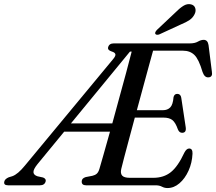

<svg xmlns="http://www.w3.org/2000/svg" viewBox="-72 -914 1066 947"><path d="M696 0H352.5Q330.5 0 331 -19Q331 -34.5 350.5 -40.5L384 -47Q397 -50 405.2 -57.2Q413.5 -64.5 418.5 -81.5Q424.5 -101.5 438.5 -151Q452.5 -200.5 470.5 -264.5H244.5L113 -104.5Q92 -78.5 93 -64.5Q94 -50.5 113 -44.5L140.5 -38.5Q157 -32 153 -18.5Q147.5 0 124.5 0H-32Q-56 0 -50.5 -19.5Q-47.5 -31.5 -29 -39.5L-11 -45Q16 -54.5 51 -97.5L486 -622.5Q499.5 -638.5 497 -647Q494.5 -655.5 479 -660Q457 -667 461.5 -681.5Q466.5 -700 489.5 -700H865Q889 -700 904.2 -708.8Q919.5 -717.5 932.5 -717.5Q952.5 -717.5 956.5 -692L973 -561Q978 -534.5 957.5 -532.5Q937 -530 927 -559Q908.5 -622 886.8 -643Q865 -664 830.5 -664H683Q674.5 -634 661.8 -587Q649 -540 633.8 -484Q618.5 -428 603 -370.5H732Q754 -370.5 767.5 -384Q781 -397.5 784 -435.5Q788.5 -451 802 -451Q819 -451 822 -432L844 -286.5Q848 -259.5 827 -259Q812.5 -258.5 805.5 -275.5Q793.5 -310 778 -322Q762.5 -334 733.5 -334H593Q577.5 -276.5 563.8 -225.2Q550 -174 540 -135.8Q530 -97.5 526 -80.5Q521 -59 530.5 -48Q540 -37 568.5 -37H684.5Q735.5 -37 770.5 -64.8Q805.5 -92.5 837.5 -161.5Q848 -181.5 861 -181.5Q878.5 -181.5 877.5 -156Q875.5 -111 858 -72.2Q840.5 -33.5 813.2 -10Q786 13.5 754 13.5Q739.5 13.5 726.8 6.8Q714 0 696 0ZM569 -659.5 278 -305.5H482Q498.5 -366.5 516.2 -431Q534 -495.5 550 -554.8Q566 -614 577.5 -659.5ZM790 -849.5Q812.5 -872.5 831.8 -884.8Q851 -897 870 -892.5Q886.5 -888.5 891 -874Q895.5 -859.5 888 -844.5Q879.5 -826.5 862.8 -815.2Q846 -804 821.5 -794L714 -744.5Q708 -742 702.2 -742.5Q696.5 -743 694 -747Q692 -751.5 695 -757Q698 -762.5 703 -767.5Z"/></svg>

Font: Fraunces 72pt Soft
Style: Italic
Weight: 400
Italic angle: -16°
Version: Version 1.000;[b76b70a41]